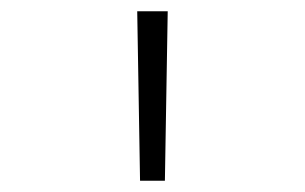

<svg xmlns="http://www.w3.org/2000/svg" viewBox="-20 -790 540 340"><path d="M228 -470 223 -770H277L272 -470Z"/></svg>

Font: M PLUS 1 Code Light
Style: Regular
Weight: 300
Designer: Coji Morishita
Foundry: UNDERFOREST DESIGN
Version: Version 1.002